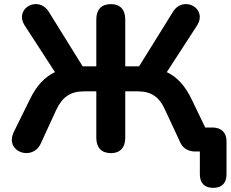

<svg xmlns="http://www.w3.org/2000/svg" viewBox="-20 -733 1116 929"><path d="M1012 176C1053 176 1076 153 1076 111V-49C1076 -92 1051 -116 1008 -116H973L907 -253C876 -317 838 -360 787 -384L933 -609C987 -693 867 -757 817 -676L653 -412H586V-639C586 -687 561 -713 517 -713C471 -713 446 -687 446 -639V-412H380L216 -676C166 -757 46 -693 100 -609L246 -384C195 -360 156 -317 125 -253L47 -95C0 2 137 49 177 -38L252 -201C282 -265 322 -291 387 -291H446V-66C446 -19 471 8 517 8C561 8 586 -19 586 -66V-291H646C710 -291 750 -266 779 -201L853 -42C868 -10 898 0 924 0H947V111C947 153 970 176 1012 176Z"/></svg>

Font: SN Pro
Style: Bold
Weight: 700
Designer: Tobias Whetton
Foundry: Supernotes
Version: Version 1.003;Glyphs 3.3 (3324)